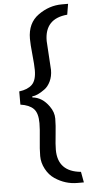

<svg xmlns="http://www.w3.org/2000/svg" viewBox="-65 -848 489 1071"><g transform="rotate(-5 180.0 -313.0)"><path d="M222 -617 232 -454Q232 -418 218.5 -390Q205 -362 185 -348Q144 -318 115 -316V-310Q170 -305 208 -251Q232 -218 232 -181.5Q232 -145 226 -91Q220 -37 220 -8Q220 115 349 127L360 187H324Q256 187 198 148Q168 128 149 92.5Q130 57 130 19.5Q130 -18 136 -75Q142 -132 142 -164Q142 -221 118 -245Q94 -269 45 -276V-350Q93 -356 117.5 -380Q142 -404 142 -461Q142 -490 136 -548Q130 -606 130 -637Q130 -725 191.5 -769Q253 -813 324 -813H359L349 -753Q222 -742 222 -617Z"/></g></svg>

Font: Magra
Style: Regular
Weight: 400
Designer: Viviana Monsalve
Foundry: Viviana Monsalve
Version: Version 1.001